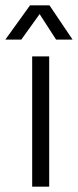

<svg xmlns="http://www.w3.org/2000/svg" viewBox="-53 -702 293 722"><path d="M133 -682 220 -553H158L96 -649L27 -553H-33L60 -682ZM132 0H68V-490H132Z"/></svg>

Font: Gemunu Libre Light
Style: Regular
Weight: 300
Designer: Puspanada Ekanayake, Sola Matas, Pathum Egodawatta, Kosala Senevirathne
Foundry: mooniak
Version: Version 1.100